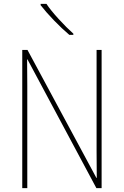

<svg xmlns="http://www.w3.org/2000/svg" viewBox="-20 -972 640 992"><path d="M95 -714H122L478 -53H480Q479 -100 479 -191V-714H505V0H478L122 -665H120Q121 -622 121 -530V0H95ZM190 -945V-952H220Q241 -920 282.5 -874.5Q324 -829 359 -798V-792H338Q300 -824 259 -866.5Q218 -909 190 -945Z"/></svg>

Font: Noto Sans Mono UI Thin
Style: Regular
Weight: 250
Monospace: yes
Designer: Monotype Design team
Foundry: Monotype Imaging Inc.
Version: Version 1.000